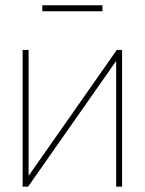

<svg xmlns="http://www.w3.org/2000/svg" viewBox="-20 -704 546 724"><path d="M418 0V-472.7H417L85.9 0H65.4V-515.6H87.9V-42.5H88.9L420.4 -515.6H440.4V0ZM366.2 -661.6H139.6V-684.1H366.2Z"/></svg>

Font: Intratopia Thin
Style: Regular
Weight: 100
Designer: Rasmus Andersson
Foundry: rsms
Version: Version 3.000;Glyphs 3.2.3 (3260)